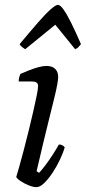

<svg xmlns="http://www.w3.org/2000/svg" viewBox="-20 -772 354 792"><path d="M130 0Q117 0 98.5 -7.5Q80 -15 65 -25Q50 -35 47 -42Q51 -54 59 -83Q67 -112 77.5 -151Q88 -190 98 -231.5Q108 -273 117 -311.5Q126 -350 131.5 -378Q137 -406 137 -417Q137 -428 130 -432Q123 -436 111 -436H57Q57 -445 59.5 -454Q62 -463 64 -467Q80 -474 100 -482Q120 -490 139 -495Q158 -500 172 -500Q195 -500 207.5 -488Q220 -476 220 -454Q220 -445 216 -422.5Q212 -400 203.5 -366Q195 -332 184 -287Q173 -242 159.5 -187Q146 -132 131 -66L141 -59Q151 -69 166.5 -89.5Q182 -110 197.5 -134Q213 -158 223 -176Q232 -176 238.5 -172Q245 -168 247 -164Q241 -143 228 -115Q215 -87 197.5 -60.5Q180 -34 162.5 -17Q145 0 130 0ZM84 -569Q76 -574 69.5 -579.5Q63 -585 61 -590Q106 -644 137.5 -680Q169 -716 189.5 -734Q210 -752 219 -752Q228 -752 241.5 -733.5Q255 -715 273 -679Q291 -643 314 -590Q310 -586 305 -579.5Q300 -573 290 -569L208 -670Z"/></svg>

Font: Texturina Medium 12pt Light
Style: Italic
Weight: 300
Italic angle: -11°
Version: Version 1.002